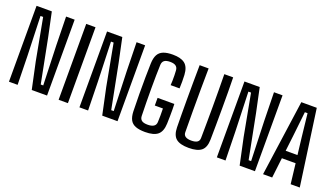

<svg xmlns="http://www.w3.org/2000/svg" viewBox="-64 -1176 2870 1655"><g transform="rotate(20 1371.0 -348.5)"><path d="M52.9 0V-696H192.8L239.5 -475.6L318.6 -70.7H341.6L329.2 -434.5L323.7 -696H402.3V0H262L210.1 -243.3L138.8 -625.5H114.6L126.7 -262.4L132.3 0Z M508.4 0V-696H593.7V0Z M699.4 0V-696H839.3L886 -475.6L965.1 -70.7H988.1L975.7 -434.5L970.2 -696H1048.8V0H908.5L856.6 -243.3L785.3 -625.5H761.1L773.2 -262.4L778.8 0Z M1302.6 6.6Q1248.4 6.6 1214.8 -6.5Q1181.1 -19.7 1165.4 -48.8Q1149.8 -78 1148.1 -126.1Q1145.9 -206.8 1145.3 -285.9Q1144.6 -365.1 1145.5 -436.8Q1146.4 -508.5 1148.1 -566.5Q1149.9 -616.5 1166 -646.4Q1182.2 -676.2 1215.5 -689.4Q1248.7 -702.6 1301.8 -702.6Q1375.9 -702.6 1413 -673.3Q1450.1 -644 1454.2 -572.3Q1455.7 -541 1455.8 -510.3Q1455.8 -479.5 1454.4 -448.7H1372.6Q1374.1 -465 1374.6 -489.7Q1375.1 -514.5 1374.6 -540.2Q1374.1 -565.8 1372.6 -583.6Q1371.1 -609.8 1353.7 -623Q1336.2 -636.1 1301.8 -636.1Q1264.5 -636.1 1247.5 -622.9Q1230.4 -609.6 1229.3 -582.2Q1227.5 -539.7 1226.7 -483.7Q1225.8 -427.8 1225.8 -365Q1225.8 -302.2 1226.7 -237.7Q1227.5 -173.3 1229.3 -113Q1230.4 -86.4 1247.6 -73.3Q1264.8 -60.3 1302.6 -60.3Q1337.7 -60.3 1357.4 -72.7Q1377 -85.1 1378.2 -112.2Q1379.6 -136.7 1379.8 -172.1Q1380 -207.5 1379 -236.9H1304.5V-307.3H1458.2Q1459.3 -283.7 1459.5 -254.7Q1459.7 -225.6 1459.2 -193.3Q1458.6 -161 1457.6 -126.7Q1455 -54.6 1418.6 -24Q1382.2 6.6 1302.6 6.6Z M1702.7 6.6Q1622.4 6.6 1586.3 -23.6Q1550.3 -53.7 1548.9 -124.9Q1547.9 -177.8 1547.4 -244Q1546.9 -310.3 1546.9 -385.3Q1546.9 -460.4 1547.4 -539.3Q1547.9 -618.1 1548.9 -696H1631.2Q1629.9 -609.2 1629.2 -508.6Q1628.5 -408.1 1628.9 -305.7Q1629.2 -203.4 1630.2 -110.8Q1630.2 -84.7 1649 -72.5Q1667.8 -60.3 1702.7 -60.3Q1738.1 -60.3 1756.6 -72.2Q1775.1 -84.2 1775.1 -111.2Q1776.1 -185.9 1776.6 -257.9Q1777.1 -330 1777.2 -401.6Q1777.2 -473.2 1776.7 -546.2Q1776.2 -619.3 1775.1 -696H1856.3Q1857.8 -634.6 1858.3 -560.4Q1858.8 -486.3 1858.6 -408.5Q1858.4 -330.6 1857.9 -257.3Q1857.3 -184.1 1856.3 -124.7Q1855.1 -53.3 1819 -23.4Q1782.8 6.6 1702.7 6.6Z M1959.9 0V-696H2099.8L2146.5 -475.6L2225.6 -70.7H2248.6L2236.2 -434.5L2230.7 -696H2309.3V0H2169L2117.1 -243.3L2045.8 -625.5H2021.6L2033.7 -262.4L2039.3 0Z M2383.7 0 2481.5 -696H2623.2L2720.5 0H2636.9L2615.2 -184.7H2489.1L2467.4 0ZM2498 -256.2H2606.3L2588.3 -408.6L2564.4 -625.3H2539.7L2515.8 -407.8Z"/></g></svg>

Font: Big Shoulders Text SC Thin
Style: Regular
Weight: 100
Designer: Patric King
Foundry: XO Type Co
Version: Version 2.002